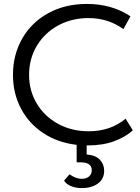

<svg xmlns="http://www.w3.org/2000/svg" viewBox="-20 -730 713 977"><path d="M421 56Q467 60 488.5 83Q510 106 510 139Q510 181 478 204Q446 227 397 227Q364 227 340 216.5Q316 206 306 189L334 157Q366 180 396 180Q419 180 433 168Q447 156 447 136Q447 96 389 96H370V7Q274 -4 200.5 -52.5Q127 -101 86.5 -178Q46 -255 46 -349Q46 -452 93.5 -534.5Q141 -617 226.5 -663.5Q312 -710 422 -710Q549 -710 644 -647L608 -582Q530 -638 430 -638Q345 -638 276 -600.5Q207 -563 167.5 -497Q128 -431 128 -349Q128 -268 167.5 -202.5Q207 -137 276 -99.5Q345 -62 432 -62Q542 -62 619 -126L656 -67Q619 -33 561 -11.5Q503 10 427 10H421Z"/></svg>

Font: Tilda Sans
Style: Regular
Weight: 400
Designer: ParaType Ltd
Foundry: ParaType Ltd
Version: Version 1.002W